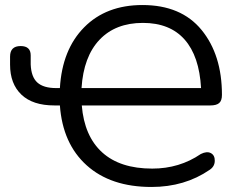

<svg xmlns="http://www.w3.org/2000/svg" viewBox="-20 -734 963 763"><path d="M582 9Q420 9 324.5 -77Q229 -163 218 -315H196Q110 -315 65 -358Q20 -401 20 -477V-509Q20 -551 62 -551Q102 -551 102 -514V-478Q104 -428 128.5 -406Q153 -384 203 -384H218Q227 -537 314.5 -625.5Q402 -714 546 -714Q700 -714 781 -615Q862 -516 862 -357Q862 -334 851 -324.5Q840 -315 816 -315H305Q315 -193 386 -128.5Q457 -64 585 -64Q693 -64 778 -122Q802 -134 818 -125.5Q834 -117 833.5 -94.5Q833 -72 813 -59Q714 9 582 9ZM548 -643Q439 -643 375.5 -576Q312 -509 304 -384H779Q772 -511 713.5 -577Q655 -643 548 -643Z"/></svg>

Font: Nunito
Style: Regular
Weight: 400
Designer: Vernon Adams
Foundry: Vernon Adams
Version: Version 3.602